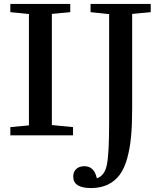

<svg xmlns="http://www.w3.org/2000/svg" viewBox="-20 -683 800 969"><path d="M32.2 0V-41.5L126 -50.3V-612.3L32.2 -621.6V-663.1H334.5V-621.6L241.7 -612.8V-51.8L348.6 -41.5V0ZM439 266.1Q349.6 266.1 349.6 208Q349.6 183.6 365 169.7Q380.4 155.8 405.8 155.8Q455.6 155.8 468.8 216.8Q508.8 204.1 519.8 146.5Q530.8 88.9 530.8 -64.5V-611.8L437 -621.6V-663.1H740.7V-621.6L647 -612.8V-133.3Q647 -53.2 641.4 6.8Q635.7 66.9 621.6 117.4Q607.4 168 583.7 199.7Q560.1 231.4 523.9 248.8Q487.8 266.1 439 266.1Z"/></svg>

Font: Elstob 6pt Medium
Style: Regular
Weight: 500
Designer: Peter S. Baker
Version: Version 1.015